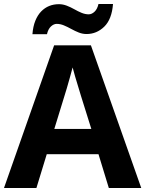

<svg xmlns="http://www.w3.org/2000/svg" viewBox="-20 -945 730 965"><path d="M527 0 475 -170H215L163 0H0L252 -717H437L690 0ZM387 -463Q382 -480 374 -506Q366 -532 358 -559Q350 -586 345 -606Q340 -586 331.5 -556.5Q323 -527 315.5 -500.5Q308 -474 304 -463L253 -297H439ZM143 -773Q146 -812 157.5 -840.5Q169 -869 187 -887.5Q205 -906 227.5 -915Q250 -924 276 -924Q296 -924 315.5 -916.5Q335 -909 353.5 -898.5Q372 -888 390 -880.5Q408 -873 426 -873Q441 -873 455 -886Q469 -899 475 -925H548Q542 -848 504 -811Q466 -774 415 -774Q395 -774 376 -781.5Q357 -789 338 -799.5Q319 -810 301 -817.5Q283 -825 265 -825Q250 -825 236 -812Q222 -799 216 -773Z"/></svg>

Font: Noto Sans Armenian
Style: Regular
Weight: 400
Designer: Monotype Design Team
Foundry: Monotype Imaging Inc.
Version: Version 2.007